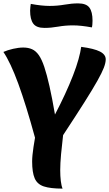

<svg xmlns="http://www.w3.org/2000/svg" viewBox="-31 -1084 645 1135"><path d="M342 -285Q335 -227 330 -172.5Q325 -118 325 -78Q325 -43 328.5 -14Q332 15 339 31Q267 31 228 18Q189 5 174 -30Q159 -65 159 -129Q159 -146 161 -167.5Q163 -189 167 -215Q171 -241 176 -270Q123 -464 77 -589.5Q31 -715 -11 -777Q14 -788 46.5 -795.5Q79 -803 107 -803Q136 -803 158.5 -793Q181 -783 198.5 -758Q216 -733 231 -688Q246 -643 261.5 -574.5Q277 -506 294 -407Q326 -468 353 -526.5Q380 -585 400.5 -637.5Q421 -690 433 -733.5Q445 -777 449 -807Q525 -797 559.5 -779.5Q594 -762 594 -733Q594 -713 583 -684Q572 -655 544.5 -606Q517 -557 468 -479.5Q419 -402 342 -285ZM232 -919Q184 -919 165.5 -944.5Q147 -970 147 -1021Q147 -1031 148.5 -1043Q150 -1055 151 -1061Q183 -1055 211 -1052Q239 -1049 262 -1049Q308 -1049 350.5 -1056.5Q393 -1064 431 -1064Q479 -1064 497.5 -1039Q516 -1014 516 -962Q516 -952 515 -939.5Q514 -927 512 -922Q480 -928 452 -931Q424 -934 400 -934Q355 -934 312.5 -926.5Q270 -919 232 -919Z"/></svg>

Font: Merienda ExtraBold
Style: Regular
Weight: 800
Designer: Eduardo Rodriguez Tunni
Foundry: Eduardo Rodriguez Tunni
Version: Version 2.001